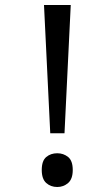

<svg xmlns="http://www.w3.org/2000/svg" viewBox="-20 -734 423 768"><path d="M181 -201 156 -714H263L238 -201ZM147 -54Q147 -91 165 -106Q183 -121 209 -121Q234 -121 252.5 -106Q271 -91 271 -54Q271 -18 252.5 -2Q234 14 209 14Q183 14 165 -2Q147 -18 147 -54Z"/></svg>

Font: lkorean15
Style: Book
Weight: 400
Designer: Jelle Bosma - Monotype Design Team
Foundry: Monotype Imaging Inc.
Version: Version 2.003